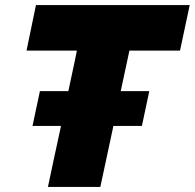

<svg xmlns="http://www.w3.org/2000/svg" viewBox="-20 -733 764 753"><path d="M168 0Q180 -56.5 191.2 -109.2Q202.5 -162 217.5 -231L219 -239H107.5L136.5 -375.5H248L262 -441Q267.5 -466.5 272.5 -490Q277 -513 281.5 -534.5H84L121 -713H724L686 -534.5H487.5Q483 -513 478 -489.8Q473 -466.5 467.5 -441L453.5 -375.5H565.5L536.5 -239H424.5L423 -231Q408 -162 397 -109.5Q386 -56.5 373.5 0Z"/></svg>

Font: Heraclito ExtraBold
Style: Italic
Weight: 800
Italic angle: -12°
Designer: Kostas Bartsokas (font) & Cristiano Sobral (main changes)
Foundry: Kostas Bartsokas (font) & Cristiano Sobral (main changes)
Version: Version 1.00;July 8, 2020;FontCreator 13.0.0.2655 64-bit